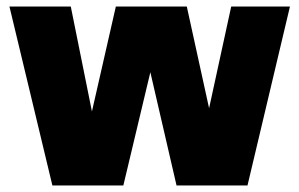

<svg xmlns="http://www.w3.org/2000/svg" viewBox="-20 -570 920 590"><path d="M141 0 9 -550H197.5L262.5 -227.5L336 -550H554L622.5 -237.5L690.5 -550H871L740.5 0H522.5L442 -348L359 0Z"/></svg>

Font: Encode Sans Semi Condensed Black
Style: Regular
Weight: 900
Width: 4
Designer: Multiple Designers
Foundry: Impallari Type
Version: Version 3.000; ttfautohint (v1.8.3) -l 8 -r 50 -G 200 -x 14 